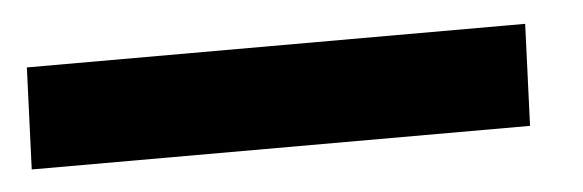

<svg xmlns="http://www.w3.org/2000/svg" viewBox="-25 -21 577 190"><g transform="rotate(-5 263.5 73.5)"><path d="M1 124 5 23H500L496 124Z"/></g></svg>

Font: Literata Black
Style: Italic
Weight: 900
Italic angle: -2°
Designer: Latin by Veronika Burian and Jose Scaglione. Greek by Irene Vlachou. Cyrillic by Vera Evstafieva
Foundry: TypeTogether
Version: Version 3.002